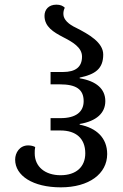

<svg xmlns="http://www.w3.org/2000/svg" viewBox="-20 -792 530 824"><path d="M241 12C362 12 440 -46 440 -131C440 -200 394 -243 322 -257V-260C394 -272 432 -307 432 -358C432 -410 394 -444 322 -456V-459C389 -473 423 -497 423 -558C423 -610 361 -645 306 -673C276 -687 252 -707 252 -732C252 -741 253 -748 258 -759C250 -767 239 -772 222 -772C188 -772 171 -750 171 -724C171 -677 210 -654 250 -633C291 -612 332 -589 332 -549C332 -505 305 -483 250 -483H197V-430H237C306 -430 339 -409 339 -358C339 -312 306 -285 240 -285H197V-232H240C306 -232 346 -198 346 -134C346 -76 307 -40 240 -40C174 -40 129 -76 129 -134C129 -143 129 -152 131 -161C124 -165 113 -168 101 -168C64 -168 45 -136 45 -107C45 -38 121 12 241 12Z"/></svg>

Font: Noto Serif Georgian SemiCondensed
Style: Regular
Weight: 400
Width: 4
Designer: Monotype Design Team, Akaki Razmadze
Foundry: Google LLC
Version: Version 2.003